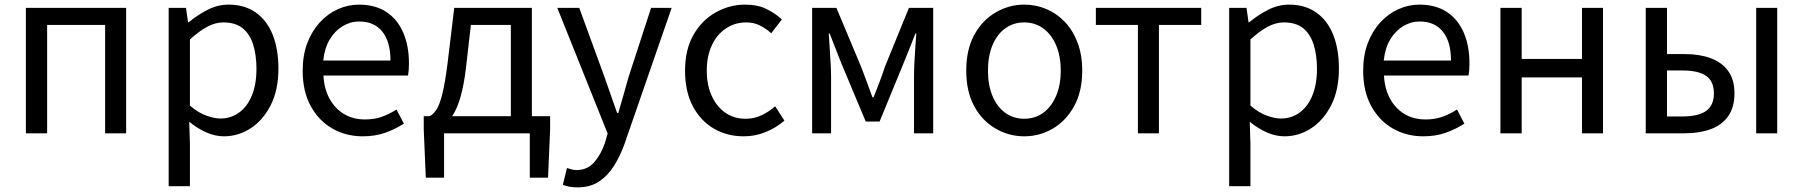

<svg xmlns="http://www.w3.org/2000/svg" viewBox="-20 -577 7804 831"><path d="M92 0V-543H526V0H435V-469H184V0Z M710 229V-543H785L794 -480H796Q833 -511 877.5 -534Q922 -557 969 -557Q1039 -557 1087.5 -522.5Q1136 -488 1160.5 -426Q1185 -364 1185 -280Q1185 -187 1151.5 -121.5Q1118 -56 1064.5 -21.5Q1011 13 949 13Q912 13 874 -3.5Q836 -20 799 -50L802 45V229ZM934 -64Q979 -64 1014.5 -89.5Q1050 -115 1070 -163.5Q1090 -212 1090 -279Q1090 -339 1075.5 -384.5Q1061 -430 1030 -455Q999 -480 946 -480Q912 -480 876.5 -461Q841 -442 802 -406V-120Q838 -89 873 -76.5Q908 -64 934 -64Z M1550 13Q1477 13 1418 -21Q1359 -55 1324.5 -118.5Q1290 -182 1290 -271Q1290 -338 1310 -390.5Q1330 -443 1364.5 -480.5Q1399 -518 1443 -537.5Q1487 -557 1533 -557Q1603 -557 1651 -526Q1699 -495 1724.5 -437.5Q1750 -380 1750 -302Q1750 -287 1749 -274Q1748 -261 1746 -250H1380Q1383 -192 1406.5 -149.5Q1430 -107 1469 -83.5Q1508 -60 1560 -60Q1600 -60 1632.5 -71.5Q1665 -83 1696 -103L1728 -42Q1693 -19 1649 -3Q1605 13 1550 13ZM1379 -315H1670Q1670 -397 1634.5 -440.5Q1599 -484 1535 -484Q1497 -484 1463.5 -464Q1430 -444 1407.5 -407Q1385 -370 1379 -315Z M1902 0V192H1823L1814 -17V-74H2361V-17L2352 192H2273V0ZM2191 -28V-469H2018L1997 -285Q1988 -210 1974 -160.5Q1960 -111 1942 -82Q1924 -53 1903.5 -39Q1883 -25 1862 -21L1840 -74Q1856 -83 1869 -102.5Q1882 -122 1894 -168.5Q1906 -215 1917 -302L1946 -543H2282V-28Z M2480 234Q2461 234 2445 231Q2429 228 2416 223L2434 150Q2442 153 2453 156Q2464 159 2476 159Q2522 159 2551.5 125.5Q2581 92 2598 42L2610 1L2392 -543H2487L2597 -242Q2610 -206 2623.5 -166Q2637 -126 2651 -88H2656Q2667 -126 2678.5 -165.5Q2690 -205 2700 -242L2798 -543H2887L2683 46Q2664 99 2637 141.5Q2610 184 2572 209Q2534 234 2480 234Z M3199 13Q3127 13 3069.5 -20.5Q3012 -54 2978.5 -117.5Q2945 -181 2945 -271Q2945 -362 2981 -425.5Q3017 -489 3077 -523Q3137 -557 3206 -557Q3259 -557 3297.5 -538Q3336 -519 3364 -493L3318 -433Q3295 -454 3268.5 -467Q3242 -480 3210 -480Q3161 -480 3122 -454Q3083 -428 3061 -381Q3039 -334 3039 -271Q3039 -209 3060.5 -162Q3082 -115 3119.5 -89Q3157 -63 3207 -63Q3245 -63 3277 -78.5Q3309 -94 3335 -117L3375 -55Q3338 -23 3293 -5Q3248 13 3199 13Z M3495 0V-543H3600L3707 -288Q3720 -254 3732 -221.5Q3744 -189 3756 -156H3761Q3774 -189 3786.5 -221.5Q3799 -254 3810 -288L3914 -543H4019V0H3936V-245Q3936 -270 3937.5 -303Q3939 -336 3941.5 -370Q3944 -404 3946 -432H3942Q3930 -400 3916.5 -367Q3903 -334 3891 -304L3787 -51H3727L3621 -304Q3609 -334 3596 -367.5Q3583 -401 3571 -432H3567Q3569 -404 3571 -370Q3573 -336 3575 -303Q3577 -270 3577 -245V0Z M4413 13Q4347 13 4289 -20.5Q4231 -54 4196.5 -117.5Q4162 -181 4162 -271Q4162 -362 4196.5 -425.5Q4231 -489 4289 -523Q4347 -557 4413 -557Q4463 -557 4508.5 -538Q4554 -519 4589 -482Q4624 -445 4644 -392Q4664 -339 4664 -271Q4664 -181 4629 -117.5Q4594 -54 4537 -20.5Q4480 13 4413 13ZM4413 -63Q4460 -63 4495.5 -89Q4531 -115 4551 -162Q4571 -209 4571 -271Q4571 -334 4551 -381Q4531 -428 4495.5 -454Q4460 -480 4413 -480Q4366 -480 4330.5 -454Q4295 -428 4275.5 -381Q4256 -334 4256 -271Q4256 -209 4275.5 -162Q4295 -115 4330.5 -89Q4366 -63 4413 -63Z M4905 0V-469H4723V-543H5179V-469H4996V0Z M5300 229V-543H5375L5384 -480H5386Q5423 -511 5467.5 -534Q5512 -557 5559 -557Q5629 -557 5677.5 -522.5Q5726 -488 5750.5 -426Q5775 -364 5775 -280Q5775 -187 5741.5 -121.5Q5708 -56 5654.5 -21.5Q5601 13 5539 13Q5502 13 5464 -3.5Q5426 -20 5389 -50L5392 45V229ZM5524 -64Q5569 -64 5604.5 -89.5Q5640 -115 5660 -163.5Q5680 -212 5680 -279Q5680 -339 5665.5 -384.5Q5651 -430 5620 -455Q5589 -480 5536 -480Q5502 -480 5466.5 -461Q5431 -442 5392 -406V-120Q5428 -89 5463 -76.5Q5498 -64 5524 -64Z M6140 13Q6067 13 6008 -21Q5949 -55 5914.5 -118.5Q5880 -182 5880 -271Q5880 -338 5900 -390.5Q5920 -443 5954.5 -480.5Q5989 -518 6033 -537.5Q6077 -557 6123 -557Q6193 -557 6241 -526Q6289 -495 6314.5 -437.5Q6340 -380 6340 -302Q6340 -287 6339 -274Q6338 -261 6336 -250H5970Q5973 -192 5996.5 -149.5Q6020 -107 6059 -83.5Q6098 -60 6150 -60Q6190 -60 6222.5 -71.5Q6255 -83 6286 -103L6318 -42Q6283 -19 6239 -3Q6195 13 6140 13ZM5969 -315H6260Q6260 -397 6224.5 -440.5Q6189 -484 6125 -484Q6087 -484 6053.5 -464Q6020 -444 5997.5 -407Q5975 -370 5969 -315Z M6474 0V-543H6566V-322H6827V-543H6918V0H6827V-242H6566V0Z M7103 0V-543H7195V-343H7271Q7336 -343 7384.5 -325Q7433 -307 7460 -269.5Q7487 -232 7487 -173Q7487 -113 7460 -74.5Q7433 -36 7384.5 -18Q7336 0 7271 0ZM7195 -73H7261Q7331 -73 7364.5 -97Q7398 -121 7398 -173Q7398 -225 7364.5 -248.5Q7331 -272 7261 -272H7195ZM7581 0V-543H7672V0Z"/></svg>

Font: Noto Sans TC
Style: Regular
Weight: 400
Designer: Ryoko NISHIZUKA  (kana, bopomofo & ideographs); Paul D. Hunt (Latin, Greek & Cyrillic); Sandoll Communications , Soo-you
Foundry: Adobe
Version: Version 2.004-H2;hotconv 1.0.118;makeotfexe 2.5.65603